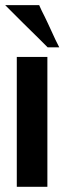

<svg xmlns="http://www.w3.org/2000/svg" viewBox="-20 -720 249 742"><path d="M163.1 2Q163.1 2 163.1 -62.5Q163.1 -127.9 163.1 -211.9Q163.1 -247.1 163.1 -284.2Q163.1 -320.3 163.1 -353.5Q163.1 -415 163.1 -458Q163.1 -500 163.1 -500Q163.1 -500 147.5 -500Q132.8 -500 113.3 -500Q88.9 -500 67.4 -500Q44.9 -500 44.9 -500Q44.9 -500 44.9 -435.5Q44.9 -370.1 44.9 -286.1Q44.9 -251 44.9 -213.9Q44.9 -177.7 44.9 -144.5Q44.9 -83 44.9 -40Q44.9 2 44.9 2Q44.9 2 60.5 2Q75.2 2 94.7 2Q119.1 2 140.6 2Q163.1 2 163.1 2ZM131.8 -699.2Q131.8 -699.2 131.8 -699.2Q131.8 -700.2 131.8 -700.2Q131.8 -700.2 115.2 -700.2Q98.6 -700.2 76.2 -700.2Q48.8 -700.2 24.4 -700.2Q0 -700.2 0 -700.2Q0 -700.2 21.5 -678.7Q42 -658.2 69.3 -630.9Q103.5 -597.7 133.8 -567.4Q164.1 -537.1 164.1 -537.1Q164.1 -537.1 164.1 -537.1Q164.1 -537.1 164.1 -537.1Q164.1 -537.1 186.5 -537.1Q209 -537.1 209 -537.1Q209 -537.1 194.3 -566.4Q180.7 -596.7 165 -629.9Q152.3 -657.2 141.6 -677.7Q131.8 -699.2 131.8 -699.2Z"/></svg>

Font: umazing
Style: Display
Weight: 400
Designer: umazing